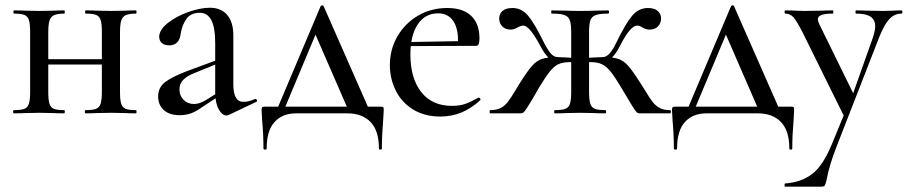

<svg xmlns="http://www.w3.org/2000/svg" viewBox="-20 -425 3404 720"><path d="M125 -203H394V-183H125ZM33 -374Q30 -374 30 -380Q30 -386 33 -386Q59 -386 74 -385L128 -384L182 -385Q196 -386 221 -386Q223 -386 223 -380Q223 -374 221 -374Q195 -374 182.5 -368Q170 -362 165.5 -347.5Q161 -333 161 -303V-81Q161 -50 165.5 -36Q170 -22 182 -17Q194 -12 221 -12Q223 -12 223 -6Q223 0 221 0Q195 0 181 -1L128 -2L74 -1Q59 0 32 0Q29 0 29 -6Q29 -12 32 -12Q59 -12 71.5 -17Q84 -22 88.5 -36.5Q93 -51 93 -81V-305Q93 -335 88.5 -349.5Q84 -364 71.5 -369Q59 -374 33 -374ZM302 -374Q299 -374 299 -380Q299 -386 302 -386Q328 -386 343 -385L397 -384L451 -385Q465 -386 490 -386Q492 -386 492 -380Q492 -374 490 -374Q464 -374 451.5 -368Q439 -362 434.5 -347.5Q430 -333 430 -303V-81Q430 -50 434.5 -36Q439 -22 451 -17Q463 -12 490 -12Q492 -12 492 -6Q492 0 490 0Q464 0 450 -1L397 -2L342 -1Q327 0 301 0Q298 0 298 -6Q298 -12 301 -12Q328 -12 340.5 -17Q353 -22 357.5 -36.5Q362 -51 362 -81V-305Q362 -335 357.5 -349.5Q353 -364 340.5 -369Q328 -374 302 -374Z M829 8Q813 8 800 -15.5Q787 -39 787 -79V-262Q787 -322 772.5 -349.5Q758 -377 729 -377Q695 -377 679 -354Q663 -331 658 -301Q653 -255 615 -255Q596 -255 586.5 -264Q577 -273 577 -287Q577 -313 609 -338.5Q641 -364 686.5 -380Q732 -396 767 -396Q809 -396 832 -369Q855 -342 855 -292V-108Q855 -43 893 -43Q912 -43 937 -54H938Q942 -54 943.5 -49.5Q945 -45 941 -43L838 6Q834 8 829 8ZM573 -63Q573 -97 599 -117Q625 -137 683 -159L797 -201L800 -188L709 -151Q683 -141 668 -126.5Q653 -112 653 -90Q653 -66 668.5 -50.5Q684 -35 708 -35Q727 -35 751 -49L810 -86L812 -72L739 -24Q716 -7 696 0Q676 7 654 7Q615 7 594 -12.5Q573 -32 573 -63Z M1194 -401 1370 -1H1291L1158 -307L1187 -352L1040 -1H1013L1182 -401Q1184 -405 1188.5 -405Q1193 -405 1194 -401ZM963 25Q961 -3 961 -12Q961 -20 963 -22.5Q965 -25 972 -25H1409Q1416 -25 1417.5 -23Q1419 -21 1419 -12Q1419 -4 1417 24Q1412 82 1412 132Q1412 136 1406.5 136Q1401 136 1401 132Q1401 65 1369.5 32.5Q1338 0 1282 0H1091Q1039 0 1009.5 32.5Q980 65 980 132Q980 136 974 136Q968 136 968 132Q968 80 963 25Z M1442 -181Q1442 -240 1470.5 -289Q1499 -338 1548 -366.5Q1597 -395 1657 -395Q1716 -395 1747 -365.5Q1778 -336 1778 -281Q1778 -253 1766 -253H1697Q1701 -312 1681.5 -343.5Q1662 -375 1623 -375Q1574 -375 1546.5 -333.5Q1519 -292 1519 -220Q1519 -132 1559.5 -80Q1600 -28 1675 -28Q1704 -28 1725 -35.5Q1746 -43 1774 -59H1775Q1778 -59 1780.5 -55.5Q1783 -52 1781 -49Q1745 -17 1709 -2.5Q1673 12 1631 12Q1572 12 1529 -14.5Q1486 -41 1464 -85.5Q1442 -130 1442 -181ZM1495 -267 1719 -271V-253L1496 -252Z M2061 -12Q2088 -12 2100.5 -17Q2113 -22 2117.5 -36.5Q2122 -51 2122 -81V-304Q2122 -334 2117 -348.5Q2112 -363 2097 -368.5Q2082 -374 2049 -374Q2047 -374 2047 -380Q2047 -386 2049 -386L2105 -385Q2122 -384 2156 -384Q2189 -384 2206 -385L2261 -386Q2264 -386 2264 -380Q2264 -374 2261 -374Q2229 -374 2214 -368.5Q2199 -363 2194 -349Q2189 -335 2189 -304V-81Q2189 -51 2193.5 -36.5Q2198 -22 2210.5 -17Q2223 -12 2250 -12Q2253 -12 2253 -6Q2253 0 2250 0Q2223 0 2208 -1L2156 -2L2102 -1Q2087 0 2061 0Q2058 0 2058 -6Q2058 -12 2061 -12ZM1818 -12Q1842 -12 1857.5 -20Q1873 -28 1884.5 -43Q1896 -58 1914 -88L1931 -116Q1959 -160 1975.5 -178.5Q1992 -197 2012.5 -204Q2033 -211 2071 -211L2112 -209Q2144 -207 2159 -207L2158 -189Q2134 -192 2117 -192Q2091 -192 2074.5 -184.5Q2058 -177 2042 -157Q2026 -137 2001 -96L1988 -73Q1970 -42 1958.5 -24Q1947 -6 1943 -3Q1939 0 1931 0H1818Q1816 0 1816 -6Q1816 -12 1818 -12ZM2005 -255Q1965 -329 1943 -329Q1933 -329 1921 -322Q1907 -314 1895 -314Q1875 -314 1863.5 -326Q1852 -338 1852 -356Q1852 -373 1864.5 -384Q1877 -395 1902 -395Q1936 -395 1960.5 -366Q1985 -337 2022 -261Q2034 -238 2045.5 -224.5Q2057 -211 2071 -211V-193Q2053 -193 2037 -208.5Q2021 -224 2005 -255ZM2310 -96Q2285 -138 2269 -157.5Q2253 -177 2236.5 -184.5Q2220 -192 2195 -192Q2177 -192 2153 -189L2152 -207Q2169 -207 2199 -209L2241 -211Q2279 -211 2299 -204Q2319 -197 2335.5 -178.5Q2352 -160 2380 -116L2399 -86Q2417 -56 2428 -42Q2439 -28 2454 -20Q2469 -12 2493 -12Q2496 -12 2496 -6Q2496 0 2493 0H2380Q2372 0 2367.5 -4Q2363 -8 2348.5 -31.5Q2334 -55 2310 -96ZM2289 -261Q2326 -337 2350.5 -366Q2375 -395 2410 -395Q2434 -395 2446.5 -384Q2459 -373 2459 -356Q2459 -338 2447.5 -326Q2436 -314 2416 -314Q2403 -314 2389 -322Q2379 -329 2369 -329Q2344 -329 2306 -255Q2275 -193 2241 -193V-211Q2265 -211 2289 -261Z M2733 -401 2909 -1H2830L2697 -307L2726 -352L2579 -1H2552L2721 -401Q2723 -405 2727.5 -405Q2732 -405 2733 -401ZM2502 25Q2500 -3 2500 -12Q2500 -20 2502 -22.5Q2504 -25 2511 -25H2948Q2955 -25 2956.5 -23Q2958 -21 2958 -12Q2958 -4 2956 24Q2951 82 2951 132Q2951 136 2945.5 136Q2940 136 2940 132Q2940 65 2908.5 32.5Q2877 0 2821 0H2630Q2578 0 2548.5 32.5Q2519 65 2519 132Q2519 136 2513 136Q2507 136 2507 132Q2507 80 2502 25Z M3152 -12V25L2990 -303Q2968 -346 2955.5 -360Q2943 -374 2925 -374Q2922 -374 2922 -380Q2922 -386 2925 -386Q2949 -386 2961 -385L2997 -384L3062 -385Q3077 -386 3103 -386Q3105 -386 3105 -380Q3105 -374 3103 -374Q3075 -374 3061 -369Q3047 -364 3047 -352Q3047 -347 3052 -335L3187 -60L3158 -15L3254 -286Q3262 -312 3262 -326Q3262 -351 3244.5 -362.5Q3227 -374 3190 -374Q3188 -374 3188 -380Q3188 -386 3190 -386Q3217 -386 3231 -385L3291 -384L3329 -385Q3339 -386 3361 -386Q3364 -386 3364 -380Q3364 -374 3361 -374Q3334 -374 3315 -353.5Q3296 -333 3278 -288L3119 120Q3090 193 3080 248Q3076 266 3073 270.5Q3070 275 3059 275H2924Q2922 275 2922 269Q2922 263 2924 263Q2984 259 3025.5 227.5Q3067 196 3101 112Z"/></svg>

Font: Cormorant Garamond Medium
Style: Regular
Weight: 500
Designer: Christian Thalmann (Catharsis Fonts)
Foundry: Catharsis Fonts
Version: Version 4.000